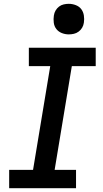

<svg xmlns="http://www.w3.org/2000/svg" viewBox="-20 -985 540 1005"><path d="M28 0V-96H153L243 -639H131V-735H481V-639H356L266 -96H378V0ZM340 -805Q321 -805 303.5 -812Q286 -819 275 -833Q264 -847 261.5 -866Q259 -885 262 -904Q264 -918 271 -930Q278 -942 289 -950.5Q300 -959 313.5 -962Q327 -965 340 -965Q359 -965 377 -958Q395 -951 405.5 -937Q416 -923 419 -904Q422 -885 419 -866Q417 -852 410 -840Q403 -828 391.5 -819.5Q380 -811 366.5 -808Q353 -805 340 -805Z"/></svg>

Font: Iosevka Slab Oblique
Style: Bold
Weight: 700
Italic angle: -9°
Monospace: yes
Designer: Belleve Invis
Foundry: Belleve Invis
Version: Version 11.1.1; ttfautohint (v1.8.3)